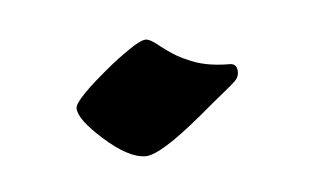

<svg xmlns="http://www.w3.org/2000/svg" viewBox="-25 -376 275 157"><g transform="rotate(-5 112.0 -297.5)"><path d="M90 -250Q76 -250 56 -268Q37 -285 37 -294Q37 -301 69 -327Q92 -345 98 -345Q102 -345 109 -339Q114 -335 119.5 -331.5Q125 -328 130 -326Q144 -319 165 -319Q171 -319 171 -312Q171 -308 168 -305Q165 -302 157.5 -296Q150 -290 137 -279Q102 -250 90 -250Z"/></g></svg>

Font: Gideon Roman
Style: Regular
Weight: 400
Designer: Robert E. Leuschke
Foundry: Robert E. Leuschke
Version: Version 2.010